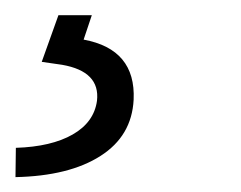

<svg xmlns="http://www.w3.org/2000/svg" viewBox="-57 -20 317 253"><path d="M64 0 53.2 32.2Q122.1 44.9 119.1 111.3Q116.7 159.2 75.4 185.5Q34.2 211.9 -36.6 213.4L-36.1 174.8Q10.7 173.3 38.8 157.2Q66.9 141.1 70.8 112.8Q75.2 74.2 24.9 65.4L-2 61.5L20 0Z"/></svg>

Font: TypoPRO Roboto
Style: Italic
Weight: 300
Italic angle: -12°
Designer: Google
Version: Version 2.136; 2016